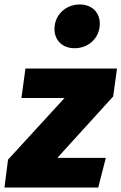

<svg xmlns="http://www.w3.org/2000/svg" viewBox="-50 -840 544 860"><path d="M284 -624C348 -624 397 -671 397 -734C397 -784 362 -820 307 -820C244 -820 194 -773 194 -710C194 -660 229 -624 284 -624ZM474 -533H64L46 -401H239L-14 -125L-30 0H390L424 -133H207L457 -408Z"/></svg>

Font: Fira Sans ExtraBold
Style: Italic
Weight: 800
Italic angle: -8°
Designer: bBox Type GmbH & Carrois Corporate GbR & Edenspiekermann AG
Foundry: bBox Type GmbH & Carrois Corporate GbR & Edenspiekermann AG
Version: Version 4.301;PS 004.301;hotconv 1.0.88;makeotf.lib2.5.64775